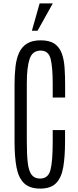

<svg xmlns="http://www.w3.org/2000/svg" viewBox="-20 -1110 464 1140"><path d="M218.8 9.8Q155.8 9.8 122.8 -22.2Q89.8 -54.2 78.1 -116.2Q66.4 -178.2 66.4 -268.6V-610.8Q66.4 -665.5 71.8 -712.9Q77.1 -760.3 92.8 -795.7Q108.4 -831.1 139.4 -850.8Q170.4 -870.6 221.7 -870.6Q273.9 -870.6 303.5 -850.3Q333 -830.1 346.4 -793.9Q359.9 -757.8 363.3 -709.5Q366.7 -661.1 366.7 -605V-530.8H293V-613.8Q293 -709.5 280.8 -759.5Q268.6 -809.6 221.2 -809.6Q172.4 -809.6 155.8 -760Q139.2 -710.4 139.2 -614.3V-269.5Q139.2 -190.4 145 -142.1Q150.9 -93.8 168 -71.8Q185.1 -49.8 218.3 -49.8Q266.1 -49.8 279.5 -100.3Q293 -150.9 293 -269V-337.9H366.2V-269.5Q366.2 -179.7 355.5 -117.2Q344.7 -54.7 313 -22.5Q281.2 9.8 218.8 9.8ZM169.4 -927.7 215.3 -1089.8H293.5L203.1 -927.7Z"/></svg>

Font: Antonio Thin
Style: Regular
Weight: 250
Designer: Vernon Adams
Foundry: Vernon Adams
Version: Version 1.002